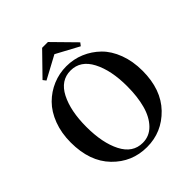

<svg xmlns="http://www.w3.org/2000/svg" viewBox="-261 -1127 1307 1307"><g transform="rotate(-45 392.5 -473.5)"><path d="M393.6 -875 228.5 -786.1 211.9 -807.6 365.2 -964.8H420.9L575.2 -807.6L558.6 -786.1ZM392.6 -22.5Q457 -22.5 502.4 -69.3Q547.9 -116.2 568.8 -193.4Q589.8 -270.5 589.8 -371.1Q589.8 -523.4 539.1 -621.1Q488.3 -718.8 392.6 -718.8Q296.9 -718.8 247.1 -621.6Q197.3 -524.4 197.3 -371.1Q197.3 -216.8 247.1 -119.6Q296.9 -22.5 392.6 -22.5ZM392.6 -759.8Q461.9 -759.8 523.4 -733.9Q585 -708 633.3 -660.6Q681.6 -613.3 710 -538.1Q738.3 -462.9 738.3 -371.1Q738.3 -190.4 637.2 -85.9Q536.1 18.6 392.6 18.6Q248 18.6 147.5 -85Q46.9 -188.5 46.9 -371.1Q46.9 -461.9 75.2 -536.6Q103.5 -611.3 151.9 -659.7Q200.2 -708 262.2 -733.9Q324.2 -759.8 392.6 -759.8Z"/></g></svg>

Font: GenRyuMin TW TTF Bold
Style: Regular
Weight: 700
Version: Version 1.300